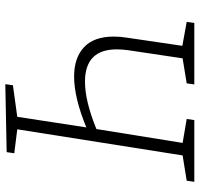

<svg xmlns="http://www.w3.org/2000/svg" viewBox="-34 -700 735 706"><g transform="rotate(-90 333.0 -347.5)"><path d="M517 -44 605 -28 601 0H375L379 -28L471 -43L501 -244Q504 -267 504 -285Q504 -402 385 -402Q314 -402 211 -360L160 -43L248 -28L244 0H17L21 -28L114 -43L210 -651L122 -662L126 -690L376 -695L372 -667L256 -651L217 -397Q326 -442 404 -442Q473 -442 512 -405.5Q551 -369 551 -296Q551 -271 547 -248Z"/></g></svg>

Font: Bitter Pro Light
Style: Italic
Weight: 300
Italic angle: -9°
Designer: Sol Matas, and Bitter project Authors
Foundry: Sol Matas
Version: Version 1.010